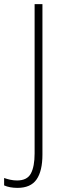

<svg xmlns="http://www.w3.org/2000/svg" viewBox="-80 -734 307 932"><path d="M5 178Q-33 178 -60 166V130Q-46 135 -30 138.5Q-14 142 3 142Q52 142 70 108Q88 74 88 11V-714H126V16Q126 96 97.5 137Q69 178 5 178Z"/></svg>

Font: Noto Sans Khmer UI Condensed ExtraLight
Style: Regular
Weight: 200
Width: 3
Designer: Danh Hong and the Monotype Design Team
Foundry: Monotype Imaging Inc.
Version: Version 2.002; ttfautohint (v1.8.4.7-5d5b)